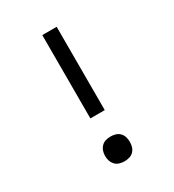

<svg xmlns="http://www.w3.org/2000/svg" viewBox="-180 -838 859 948"><g transform="rotate(-30 250.0 -363.5)"><path d="M209 -260V-735H291V-260ZM250 8Q236 8 222 4Q208 0 198 -10.5Q188 -21 183.5 -34.5Q179 -48 179 -63Q179 -77 183.5 -90.5Q188 -104 198 -114.5Q208 -125 222 -129Q236 -133 250 -133Q264 -133 278 -129Q292 -125 302 -114.5Q312 -104 316 -90.5Q320 -77 320 -63Q320 -48 316 -34.5Q312 -21 302 -10.5Q292 0 278 4Q264 8 250 8Z"/></g></svg>

Font: Iosevka Etoile
Style: Regular
Weight: 400
Designer: Belleve Invis
Foundry: Belleve Invis
Version: Version 33.2.4